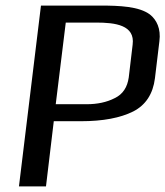

<svg xmlns="http://www.w3.org/2000/svg" viewBox="-20 -669 593 689"><path d="M552 -521C558 -566 542 -598 518 -617C479 -646 410 -649 339 -649H127L48 0H145L173 -234H270C350 -234 412 -246 458 -269C503 -292 529 -332 536 -388ZM456 -509 442 -391C437 -356 421 -331 392 -317C363 -302 329 -295 291 -295H180L216 -588H325C394 -588 465 -579 456 -509Z"/></svg>

Font: Gamestation Display
Style: Italic
Weight: 400
Designer: Jonas Hecksher
Foundry: Jonas Hecksher, Playtypeª, e-types AS
Version: Version 1.003